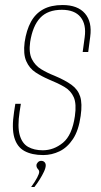

<svg xmlns="http://www.w3.org/2000/svg" viewBox="-20 -611 402 764"><path d="M152 6Q107 6 77.5 -10Q48 -26 37 -63.5Q26 -101 36 -166L41 -198H63L58 -166Q49 -107 58.5 -73.5Q68 -40 92 -26.5Q116 -13 150 -13Q194 -13 230.5 -43Q267 -73 278 -149Q285 -198 273.5 -224Q262 -250 236.5 -265Q211 -280 174 -295Q146 -307 121.5 -323Q97 -339 84.5 -367.5Q72 -396 78 -443Q85 -491 103 -524Q121 -557 152 -574Q183 -591 229 -591Q289 -591 318 -557.5Q347 -524 339 -465L331 -404Q326 -404 320 -404Q314 -404 309 -404L317 -463Q324 -514 300.5 -543Q277 -572 226 -572Q170 -572 140 -540Q110 -508 100 -444Q94 -401 107 -375.5Q120 -350 144 -335.5Q168 -321 196 -310Q239 -292 264.5 -273.5Q290 -255 299 -227Q308 -199 301 -150Q293 -92 270.5 -58Q248 -24 217 -9Q186 6 152 6ZM104 133Q120 111 128 95.5Q136 80 136 73Q136 68 133.5 65Q131 62 128 58Q125 54 125 47Q125 41 130.5 35Q136 29 144 29Q152 29 157 34Q162 39 162 47Q162 57 155 72Q148 87 138 103Q128 119 117 133Z"/></svg>

Font: Alumni Sans Thin
Style: Italic
Weight: 100
Italic angle: -8°
Designer: Robert E. Leuschke
Foundry: Robert E. Leuschke
Version: Version 1.016